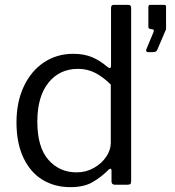

<svg xmlns="http://www.w3.org/2000/svg" viewBox="-20 -762 722 792"><path d="M454 0Q440 0 440 -14V-57Q440 -66 435 -66Q432 -66 427 -61Q397 -31 361.5 -10.5Q326 10 270 10Q206 10 156 -20Q106 -50 77 -110.5Q48 -171 48 -257Q48 -341 78 -405Q108 -469 161 -504.5Q214 -540 282 -540Q327 -540 360 -526Q393 -512 422 -487Q430 -481 433 -481Q438 -481 438 -494V-729Q438 -742 449 -742H510Q521 -742 521 -729V-16Q521 -7 518 -3.5Q515 0 505 0ZM437 -413Q405 -445 372.5 -461.5Q340 -478 302 -478Q226 -478 180 -421Q134 -364 134 -260Q134 -155 179.5 -103Q225 -51 296 -51Q335 -51 367.5 -69.5Q400 -88 418.5 -116Q437 -144 437 -172ZM590 -547Q586 -547 584 -550.5Q582 -554 583 -557L613 -629Q615 -635 614.5 -637.5Q614 -640 609 -641L602 -642Q596 -643 594 -645Q592 -647 592 -653V-733Q592 -742 600 -742H658Q665 -742 665 -734V-642Q665 -639 663 -637L629 -557Q627 -552 623 -549.5Q619 -547 611 -547Z"/></svg>

Font: Libre Franklin
Style: Regular
Weight: 400
Designer: Pablo Impallari, Rodrigo Fuenzalida
Foundry: Impallari Type
Version: Version 1.001; ttfautohint (v1.4.1)